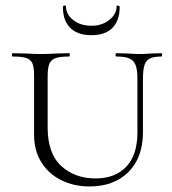

<svg xmlns="http://www.w3.org/2000/svg" viewBox="-20 -660 620 693"><path d="M400 -456Q397 -456 397 -462Q397 -468 400 -468L438 -467Q468 -465 485 -465Q499 -465 527 -467L563 -468Q565 -468 565 -462Q565 -456 563 -456Q535 -456 521 -449Q507 -442 501.5 -425Q496 -408 496 -375V-184Q496 -91 443.5 -39Q391 13 303 13Q247 13 201.5 -9.5Q156 -32 129.5 -74Q103 -116 103 -174V-387Q103 -417 97 -431Q91 -445 75.5 -450.5Q60 -456 26 -456Q23 -456 23 -462Q23 -468 26 -468L70 -467Q106 -465 126 -465Q151 -465 187 -467L229 -468Q232 -468 232 -462Q232 -456 229 -456Q196 -456 180 -450Q164 -444 158 -429.5Q152 -415 152 -385V-200Q152 -106 201 -61Q250 -16 325 -16Q396 -16 436 -58.5Q476 -101 476 -182V-375Q476 -408 469.5 -425Q463 -442 447 -449Q431 -456 400 -456ZM218 -638Q218 -608 244.5 -587.5Q271 -567 310 -567Q348 -567 374.5 -588Q401 -609 401 -638Q401 -640 404 -640Q407 -640 409.5 -638.5Q412 -637 412 -635Q412 -586 386 -559.5Q360 -533 310 -533Q260 -533 233.5 -559.5Q207 -586 207 -635Q207 -639 212.5 -640Q218 -641 218 -638Z"/></svg>

Font: Cormorant SC Light
Style: Regular
Weight: 300
Designer: Christian Thalmann (Catharsis Fonts)
Foundry: Catharsis Fonts
Version: Version 4.000